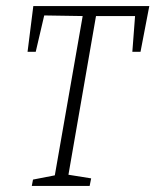

<svg xmlns="http://www.w3.org/2000/svg" viewBox="-20 -614 513 634"><path d="M444 -443H417L426 -561H297L206 -37L281 -25L276 0H85L89 -21L161 -35L253 -561L126 -563L98 -443H71L90 -594H473Z"/></svg>

Font: Grenze ExtraLight
Style: Italic
Weight: 275
Italic angle: -10°
Designer: Renata Polastri
Foundry: Omnibus-Type
Version: Version 1.002; ttfautohint (v1.8)